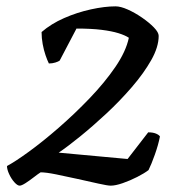

<svg xmlns="http://www.w3.org/2000/svg" viewBox="-20 -585 586 605"><path d="M42 0Q35 0 25.5 -10.5Q16 -21 9 -36Q2 -51 2 -62Q27 -75 71 -107Q115 -139 165 -182.5Q215 -226 262.5 -275.5Q310 -325 343.5 -374Q377 -423 386 -466Q374 -474 353 -480.5Q332 -487 300 -491Q268 -495 221 -495L168 -394Q164 -391 154.5 -388Q145 -385 134 -385Q129 -395 123.5 -411Q118 -427 114.5 -446Q111 -465 111 -484Q141 -510 182 -528Q223 -546 266.5 -555.5Q310 -565 344 -565Q360 -565 382.5 -555Q405 -545 427.5 -529.5Q450 -514 465 -498.5Q480 -483 480 -472Q480 -437 456.5 -395.5Q433 -354 395.5 -310.5Q358 -267 315 -227Q272 -187 232.5 -155Q193 -123 165 -104L382 -84L447 -168Q462 -168 471.5 -164Q481 -160 484 -155Q479 -129 468 -98Q457 -67 448 -49Q435 -39 412.5 -27.5Q390 -16 367 -8Q344 0 329 0Q319 0 290 -6.5Q261 -13 225 -21Q189 -29 157 -35.5Q125 -42 108 -42Q100 -37 86.5 -26.5Q73 -16 60.5 -8Q48 0 42 0Z"/></svg>

Font: Texturina Medium 12pt Medium
Style: Italic
Weight: 500
Italic angle: -11°
Version: Version 1.002